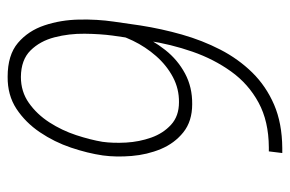

<svg xmlns="http://www.w3.org/2000/svg" viewBox="-150 -611 770 510"><g transform="rotate(-90 235.0 -356.0)"><path d="M87.9 -26.9H98.6Q168 -27.3 217.5 -54.2Q267.1 -81.1 300 -127Q333 -172.9 352.8 -230Q372.6 -287.1 381.8 -347.7L395.5 -441.9Q399.9 -474.6 400.4 -516.1Q400.9 -557.6 390.9 -596.2Q380.9 -634.8 356 -659.9Q331.1 -685.1 285.6 -685.5Q246.6 -685.5 216.6 -664.3Q186.5 -643.1 165 -609.9Q143.6 -576.7 131.1 -538.8Q118.7 -501 113.3 -468.8Q109.4 -440.9 111.3 -406Q113.3 -371.1 124.5 -339.4Q135.7 -307.6 158.7 -286.6Q181.6 -265.6 218.3 -265.6Q253.9 -265.1 285.2 -281.7Q316.4 -298.3 341.1 -326.4Q365.7 -354.5 381.8 -387.9Q397.9 -421.4 404.3 -453.6L423.8 -454.1Q417.5 -414.6 400.4 -374.8Q383.3 -335 357.2 -302Q331.1 -269 294.7 -249.5Q258.3 -230 213.4 -230.5Q168 -230.5 138.7 -253.9Q109.4 -277.3 94.2 -313.7Q79.1 -350.1 75.7 -391.4Q72.3 -432.6 77.1 -467.8Q83 -508.3 97.9 -552.5Q112.8 -596.7 138.7 -635Q164.6 -673.3 200.9 -697.3Q237.3 -721.2 286.1 -720.7Q343.8 -720.7 376 -693.4Q408.2 -666 422.6 -623Q437 -580.1 438 -531.2Q439 -482.4 432.6 -439L422.4 -368.2Q413.6 -312 398.2 -257.8Q382.8 -203.6 358.2 -155.8Q333.5 -107.9 297.4 -71Q261.2 -34.2 211.9 -12.9Q162.6 8.3 96.7 8.8H83.5Z"/></g></svg>

Font: Roboto Condensed ExtraLight
Style: Italic
Weight: 250
Italic angle: -12°
Designer: Christian Robertson
Foundry: Google
Version: Version 3.008; 2023